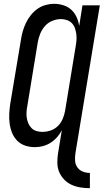

<svg xmlns="http://www.w3.org/2000/svg" viewBox="-20 -763 543 1006"><path d="M451 223Q426 223 401 219Q376 215 354.5 205Q333 195 316.5 178Q300 161 290.5 139Q281 117 280.5 91.5Q280 66 284 41L304 -81Q294 -61 279 -44Q264 -27 245 -15Q226 -3 205 2.5Q184 8 163 8Q136 8 112 0Q88 -8 70.5 -25.5Q53 -43 43.5 -66.5Q34 -90 30.5 -115.5Q27 -141 28.5 -167.5Q30 -194 34 -221L90 -556Q93 -578 99.5 -600Q106 -622 116 -643Q126 -664 141 -683Q156 -702 175.5 -716Q195 -730 218 -736.5Q241 -743 263 -743Q288 -743 312 -735.5Q336 -728 353.5 -712Q371 -696 381 -674Q391 -652 395 -627L412 -735H503L375 41Q372 61 373.5 80Q375 99 385.5 114Q396 129 413.5 136Q431 143 451 143ZM201 -72Q223 -72 244.5 -79Q266 -86 282.5 -102Q299 -118 308 -139Q317 -160 321 -182L376 -517Q379 -533 380.5 -550Q382 -567 380 -583Q378 -599 373 -614Q368 -629 357.5 -640.5Q347 -652 331.5 -657.5Q316 -663 300 -663Q277 -663 254.5 -654Q232 -645 216 -627Q200 -609 191 -587Q182 -565 178 -542L123 -207Q120 -192 119 -176Q118 -160 120.5 -144.5Q123 -129 129 -115.5Q135 -102 145.5 -91.5Q156 -81 171 -76.5Q186 -72 201 -72Z"/></svg>

Font: Iosevka Term Curly Medium
Style: Italic
Weight: 500
Italic angle: -9°
Designer: Belleve Invis
Foundry: Belleve Invis
Version: Version 32.3.0